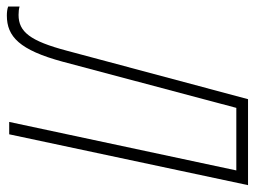

<svg xmlns="http://www.w3.org/2000/svg" viewBox="-168 -640 761 574"><g transform="rotate(90 213.0 -353.5)"><path d="M-27 7C36 7 76 -31 111 -160L249 -679H436L291 0H328L480 -714H223L78 -172C49 -63 22 -28 -29 -28C-39 -28 -47 -29 -54 -31V3C-47 6 -36 7 -27 7Z"/></g></svg>

Font: Noto Sans ExtraCondensed ExtraLight
Style: Italic
Weight: 200
Width: 2
Italic angle: -12°
Designer: Monotype Design Team
Foundry: Monotype Imaging Inc.
Version: Version 2.013